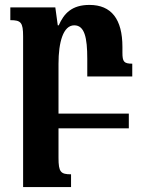

<svg xmlns="http://www.w3.org/2000/svg" viewBox="-20 -522 581 781"><path d="M218 120V0H504V-60H218V-263C218 -350 237 -419 282 -419C324 -419 335 -369 335 -283V-211H518V-263C484 -263 478 -271 478 -308V-331C478 -444 433 -502 344 -502C272 -502 240 -467 219 -419H215L205 -492H22V-440C65 -440 74 -431 74 -374V239H269V187C227 187 218 178 218 120Z"/></svg>

Font: Noto Serif Armenian ExtraCondensed ExtraBold
Style: Regular
Weight: 800
Width: 2
Designer: Monotype Design Team
Foundry: Monotype Imaging Inc.
Version: Version 2.008